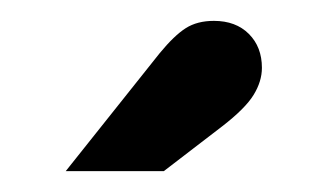

<svg xmlns="http://www.w3.org/2000/svg" viewBox="-20 -737 314 184"><path d="M43 -573 133 -686Q147 -703 158 -710Q169 -717 185 -717Q206 -717 218.5 -704.5Q231 -692 231 -672Q231 -659 223 -646Q215 -633 193 -616L137 -573Z"/></svg>

Font: Atkinson Hyperlegible Next SemiBold
Style: Regular
Weight: 600
Designer: Elliott Scott, Megan Eiswerth, Linus Boman, Theodore Petrosky, Letters from Sweden
Foundry: Applied Design Works, Letters from Sweden
Version: Version 2.001